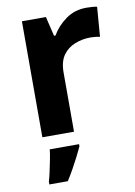

<svg xmlns="http://www.w3.org/2000/svg" viewBox="-87 -613 628 890"><g transform="rotate(-10 227.0 -167.5)"><path d="M383 -556Q394 -556 409 -555Q424 -554 433 -552L422 -412Q415 -414 401.5 -415.5Q388 -417 378 -417Q340 -417 305 -403.5Q270 -390 248.5 -360Q227 -330 227 -278V0H78V-546H191L213 -454H220Q244 -496 286 -526Q328 -556 383 -556ZM240 71Q230 93 217.5 117.5Q205 142 190.5 168Q176 194 159 221H72V208Q78 188 83.5 162Q89 136 94.5 109Q100 82 102 61H240Z"/></g></svg>

Font: Noto Sans Sundanese
Style: Bold
Weight: 700
Version: Version 2.003